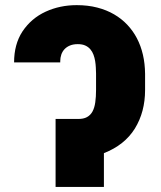

<svg xmlns="http://www.w3.org/2000/svg" viewBox="-20 -742 639 762"><path d="M392.4 0H200.6V-269.9H288.7Q311.1 -269.5 325.1 -277.2Q339.1 -284.8 347.1 -299.5Q355.1 -314.3 358.1 -335.9Q361.2 -357.6 361.2 -384.9V-451Q360.8 -461.3 360.3 -474.1Q359.7 -486.9 357.6 -499.8Q355.5 -512.8 351 -524.9Q346.6 -536.9 338.6 -546.3Q330.6 -555.8 318.5 -561.3Q306.5 -566.8 288.7 -566.8Q270.6 -566.8 257.5 -561.3Q244.3 -555.8 235.8 -546.5Q227.3 -537.3 223.2 -525Q219.1 -512.8 219.1 -499.3V-494.3H35.9Q35.9 -566.1 68.9 -616.8Q104 -669.4 161.2 -695.7Q217.7 -721.6 284.4 -721.6Q328.8 -721.6 365.9 -712Q403.1 -702.4 432.9 -685Q462.7 -667.6 485.3 -643.6Q507.8 -619.7 523.1 -590.6Q555 -529.8 555.8 -448.9V-384.9Q555.8 -297.9 515.3 -231.9Q474.4 -166.2 392.4 -134.2Z"/></svg>

Font: Linik Sans Black
Style: Regular
Weight: 900
Designer: Fonts by Rasmus Andersson / Changes by Cristiano Sobral with parts from Marc Monis
Foundry: rsms
Version: Version 3.020; ttfautohint (v1.6)